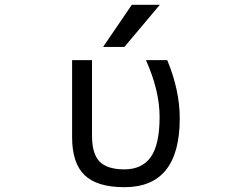

<svg xmlns="http://www.w3.org/2000/svg" viewBox="-20 -778 1040 810"><path d="M536.1 -757.8H654.3L504.9 -580.1H415ZM738.3 -278.3Q738.3 11.7 504.9 11.7Q389.6 11.7 336.9 -39.1Q284.2 -89.8 284.2 -199.2V-524.4H368.2V-205.1Q368.2 -128.9 400.4 -96.2Q432.6 -63.5 504.9 -63.5Q579.1 -63.5 616.2 -115.7Q653.3 -168 653.3 -285.2Q653.3 -395.5 595.7 -524.4H685.5Q738.3 -397.5 738.3 -278.3Z"/></svg>

Font: Gen Shin Gothic Monospace Regular
Style: Regular
Weight: 400
Designer: [Source Han Sans]
Ryoko NISHIZUKA  (kana & ideographs); Paul D. Hunt (Latin, Greek & Cyrillic); Wenlong ZHANG  (bopomofo
Version: Version 1.002.20150607